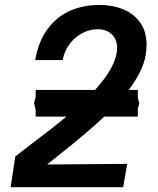

<svg xmlns="http://www.w3.org/2000/svg" viewBox="-20 -755 640 778"><path d="M111 -174.5Q194 -236.5 249 -282.5H124.5V-310.5L118 -336.5L124.5 -362V-390.5H365Q441 -474 452.5 -539.5Q454.5 -549.5 454.5 -561Q454.5 -595.5 432.8 -616Q411 -636.5 376 -636.5Q342.5 -636.5 312 -620Q281.5 -603.5 260.8 -575Q240 -546.5 234 -511.5H122.5Q136 -588 173.2 -638Q210.5 -688 264.2 -711.5Q318 -735 383 -735Q435.5 -735 478.8 -717.5Q522 -700 548 -663.5Q574 -627 574 -573Q574 -555 570 -530Q559 -467 501.5 -390.5H538.5V-358.5L544.5 -336.5L538.5 -314V-282.5H402.5Q334 -217.5 214 -123L171 -88.5L495.5 -91L479 3.5H23L42 -121Q60 -135 77.2 -148.2Q94.5 -161.5 111 -174.5Z"/></svg>

Font: JuliaMono SemiBoldItalic
Style: Regular
Weight: 600
Italic angle: -9°
Monospace: yes
Designer: cormullion
Foundry: corm
Version: Version 0.049; ttfautohint (v1.8.4)